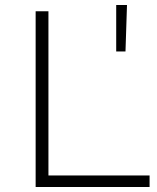

<svg xmlns="http://www.w3.org/2000/svg" viewBox="-20 -745 625 765"><path d="M122 -700H173V-46H576V0H122ZM443 -725H486L480 -540H443Z"/></svg>

Font: Montserrat Alternates Light
Style: Regular
Weight: 300
Designer: Julieta Ulanovsky
Foundry: Julieta Ulanovsky
Version: Version 7.200